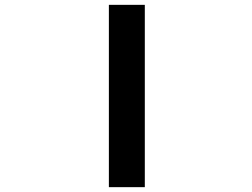

<svg xmlns="http://www.w3.org/2000/svg" viewBox="-20 -771 1040 793"><path d="M429.7 2V-751H578.1V2Z"/></svg>

Font: Gen Shin Gothic Monospace Bold
Style: Bold
Weight: 700
Designer: [Source Han Sans]
Ryoko NISHIZUKA  (kana & ideographs); Paul D. Hunt (Latin, Greek & Cyrillic); Wenlong ZHANG  (bopomofo
Version: Version 1.002.20150607